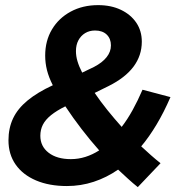

<svg xmlns="http://www.w3.org/2000/svg" viewBox="-20 -730 710 764"><path d="M618.8 -80.5 528.3 14.6Q509.1 -0.6 489.6 -18.5Q470.1 -36.4 450 -55.1Q404.1 -23.4 352.9 -6.6Q301.6 10.3 246.2 10.3Q175.9 10.3 123.4 -12Q70.9 -34.3 42.3 -75.1Q13.7 -116 13.7 -171.7Q13.7 -220 32 -258.9Q50.3 -297.7 89.6 -330.1Q129 -362.6 190.1 -390.8Q174 -422.6 166.9 -451Q159.8 -479.4 159.8 -508.8Q159.8 -567.6 186.7 -612.8Q213.6 -658 261.4 -683.8Q309.1 -709.6 370.4 -709.6Q422 -709.6 461.1 -690.9Q500.2 -672.3 522.3 -639.7Q544.3 -607.1 544.3 -564.1Q544.3 -509.1 511.3 -464.8Q478.2 -420.5 411.9 -387.5L356.7 -360.3Q379.5 -326.7 407.2 -292.2Q434.9 -257.8 464.2 -225.1Q486.9 -254.5 507.6 -291.9Q528.3 -329.3 547.1 -373L658.3 -343.6Q632.3 -283.4 603 -234.5Q573.8 -185.6 541.9 -147.6Q562.1 -128.9 581.2 -112Q600.3 -95.2 618.8 -80.5ZM282.2 -526.7Q282.2 -506.7 288.3 -486.3Q294.3 -465.9 307 -441L354.5 -463.9Q387.3 -481 404.3 -502.6Q421.4 -524.1 421.4 -549.4Q421.4 -576.1 404.6 -592.4Q387.7 -608.6 358.3 -608.6Q335.9 -608.6 318.7 -598.2Q301.6 -587.7 291.9 -569.5Q282.2 -551.3 282.2 -526.7ZM140.5 -189.7Q140.5 -147.6 173.5 -122.2Q206.5 -96.8 261.7 -96.8Q291.7 -96.8 319.9 -105.7Q348.1 -114.6 374.7 -131.6Q338.7 -172.2 304.7 -216.4Q270.7 -260.5 240 -306.9Q205.5 -289.8 183.1 -271.8Q160.8 -253.8 150.6 -233.8Q140.5 -213.9 140.5 -189.7Z"/></svg>

Font: Red Hat Display VF
Style: Italic
Weight: 300
Italic angle: -12°
Designer: Pentagram, MCKL
Foundry: Pentagram, MCKL
Version: Version 1.023